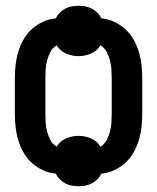

<svg xmlns="http://www.w3.org/2000/svg" viewBox="-20 -590 540 660"><path d="M250 50Q238 50 226.5 48Q215 46 204.5 40.5Q194 35 185.5 26.5Q177 18 172 7Q149 5 127.5 -5Q106 -15 89 -30.5Q72 -46 60.5 -66.5Q49 -87 42.5 -109Q36 -131 33.5 -154Q31 -177 31 -200V-320Q31 -343 33.5 -366Q36 -389 42.5 -411Q49 -433 60.5 -453.5Q72 -474 89 -489.5Q106 -505 127.5 -515Q149 -525 172 -527Q177 -538 185.5 -546.5Q194 -555 204.5 -560.5Q215 -566 226.5 -568Q238 -570 250 -570Q262 -570 273.5 -568Q285 -566 295.5 -560.5Q306 -555 314.5 -546.5Q323 -538 328 -527Q351 -525 372.5 -515Q394 -505 411 -489.5Q428 -474 439.5 -453.5Q451 -433 457.5 -411Q464 -389 466.5 -366Q469 -343 469 -320V-200Q469 -177 466.5 -154Q464 -131 457.5 -109Q451 -87 439.5 -66.5Q428 -46 411 -30.5Q394 -15 372.5 -5Q351 5 328 7Q323 18 314.5 26.5Q306 35 295.5 40.5Q285 46 273.5 48Q262 50 250 50ZM175 -86Q186 -105 207 -114Q228 -123 250 -123Q272 -123 293 -114Q314 -105 325 -86Q339 -94 346.5 -108Q354 -122 358 -137.5Q362 -153 363 -168.5Q364 -184 364 -200V-320Q364 -336 363 -351.5Q362 -367 358 -382.5Q354 -398 346.5 -412Q339 -426 325 -434Q314 -415 293 -406Q272 -397 250 -397Q228 -397 207 -406Q186 -415 175 -434Q161 -426 153.5 -412Q146 -398 142 -382.5Q138 -367 137 -351.5Q136 -336 136 -320V-200Q136 -184 137 -168.5Q138 -153 142 -137.5Q146 -122 153.5 -108Q161 -94 175 -86Z"/></svg>

Font: Iosevka Extrabold
Style: Regular
Weight: 800
Monospace: yes
Designer: Belleve Invis
Foundry: Belleve Invis
Version: Version 32.5.0; ttfautohint (v1.8.4)